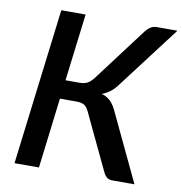

<svg xmlns="http://www.w3.org/2000/svg" viewBox="-81 -796 827 871"><g transform="rotate(10 333.0 -360.0)"><path d="M444 -427Q430 -409 413.5 -397Q397 -385 378 -378Q403.5 -371 420 -354.2Q436.5 -337.5 449.5 -308L595.5 0H493.5Q477 0 467 -8.8Q457 -17.5 449.5 -34.5L329 -288.5Q319.5 -309 307 -316.5Q294.5 -324 271 -324H195L155.5 0H43L131.5 -720H243.5L205.5 -410.5H270.5Q290 -410.5 304.5 -417.2Q319 -424 334.5 -444L519 -689Q529 -702.5 541.8 -711.2Q554.5 -720 570.5 -720H666.5Z"/></g></svg>

Font: Lato SemiBold
Style: Italic
Weight: 600
Italic angle: -7°
Designer: Lukasz Dziedzic with Adam Twardoch and Botio Nikoltchev
Foundry: tyPoland Lukasz Dziedzic
Version: Version 2.015; 2015-08-06; http://www.latofonts.com/